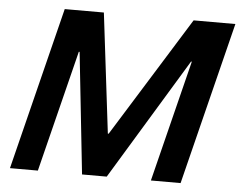

<svg xmlns="http://www.w3.org/2000/svg" viewBox="-49 -734 996 794"><g transform="rotate(5 448.5 -337.5)"><path d="M20 0 188.3 -675H350.8L410.8 -177.5H414.2L723.3 -675H896.7L728.3 0H605L730.8 -504.2H727.5L421.7 0H319.2L265 -504.2H261.7L135.8 0Z"/></g></svg>

Font: Funnel Sans SemiBold
Style: Italic
Weight: 600
Italic angle: -14.036°
Designer: NORD ID, Kristian Moeller
Foundry: Dicotype
Version: Version 1.000